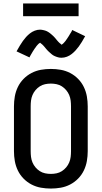

<svg xmlns="http://www.w3.org/2000/svg" viewBox="-20 -1082 590 1114"><path d="M275 12Q246 12 217.5 7Q189 2 163 -11.5Q137 -25 116.5 -46Q96 -67 83.5 -93Q71 -119 66 -147.5Q61 -176 61 -205V-465Q61 -494 66 -522.5Q71 -551 83.5 -577Q96 -603 116.5 -624Q137 -645 163 -658.5Q189 -672 217.5 -677Q246 -682 275 -682Q304 -682 332.5 -677Q361 -672 387 -658.5Q413 -645 433.5 -624Q454 -603 466.5 -577Q479 -551 484 -522.5Q489 -494 489 -465V-205Q489 -176 484 -147.5Q479 -119 466.5 -93Q454 -67 433.5 -46Q413 -25 387 -11.5Q361 2 332.5 7Q304 12 275 12ZM275 -73Q292 -73 308.5 -76.5Q325 -80 339 -89Q353 -98 364 -111Q375 -124 381.5 -139.5Q388 -155 390 -171.5Q392 -188 392 -205V-465Q392 -482 390 -498.5Q388 -515 381.5 -530.5Q375 -546 364 -559Q353 -572 339 -581Q325 -590 308.5 -593.5Q292 -597 275 -597Q258 -597 241.5 -593.5Q225 -590 211 -581Q197 -572 186 -559Q175 -546 168.5 -530.5Q162 -515 160 -498.5Q158 -482 158 -465V-205Q158 -188 160 -171.5Q162 -155 168.5 -139.5Q175 -124 186 -111Q197 -98 211 -89Q225 -80 241.5 -76.5Q258 -73 275 -73ZM337 -747Q332 -747 327 -747.5Q322 -748 317 -749.5Q312 -751 307.5 -752.5Q303 -754 298.5 -756Q294 -758 289.5 -760.5Q285 -763 281.5 -766Q278 -769 274 -772.5Q270 -776 266 -779.5Q262 -783 258.5 -786.5Q255 -790 252 -793.5Q249 -797 246 -800.5Q243 -804 239.5 -808.5Q236 -813 232 -817Q228 -821 225 -824Q222 -827 217.5 -830Q213 -833 213 -835H214L211 -833Q207 -831 204.5 -828.5Q202 -826 199.5 -823.5Q197 -821 195.5 -819Q194 -817 192.5 -815.5Q191 -814 189.5 -811.5Q188 -809 186.5 -807Q185 -805 183 -802.5Q181 -800 179.5 -797.5Q178 -795 176 -792Q174 -789 172 -786Q170 -783 168 -779.5Q166 -776 164 -772.5Q162 -769 159.5 -765Q157 -761 155 -757Q153 -753 151 -749L76 -784Q86 -802 95 -817Q104 -832 113 -844.5Q122 -857 131.5 -867.5Q141 -878 153.5 -888Q166 -898 181.5 -904Q197 -910 213 -910Q218 -910 223 -909Q228 -908 233 -907Q238 -906 242.5 -904.5Q247 -903 251.5 -901Q256 -899 260.5 -896Q265 -893 268.5 -890.5Q272 -888 276 -884.5Q280 -881 284 -877.5Q288 -874 291.5 -870.5Q295 -867 298 -863.5Q301 -860 304 -856.5Q307 -853 310.5 -848.5Q314 -844 318 -840Q322 -836 325 -833Q328 -830 332.5 -827Q337 -824 337 -822V-821H336Q336 -822 339.5 -824Q343 -826 345.5 -828.5Q348 -831 350.5 -833.5Q353 -836 354.5 -838Q356 -840 357.5 -841.5Q359 -843 360.5 -845Q362 -847 363.5 -849.5Q365 -852 367 -854.5Q369 -857 370.5 -859.5Q372 -862 374 -865Q376 -868 378 -871Q380 -874 382 -877.5Q384 -881 386 -884.5Q388 -888 390.5 -891.5Q393 -895 395 -899Q397 -903 399 -908L474 -872Q464 -854 455 -839Q446 -824 437 -812Q428 -800 418.5 -789.5Q409 -779 396.5 -769Q384 -759 368.5 -753Q353 -747 337 -747ZM114 -988V-1062H436V-988Z"/></svg>

Font: Lode Dark Term
Style: Bold
Weight: 700
Monospace: yes
Designer: Belleve Invis
Foundry: Belleve Invis
Version: Version 29.2.0